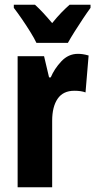

<svg xmlns="http://www.w3.org/2000/svg" viewBox="-20 -786 400 806"><path d="M307 -560Q317 -560 327.5 -558.5Q338 -557 352 -553L339 -398Q321 -405 292 -405Q245 -405 222 -371.5Q199 -338 199 -279V0H54V-550H165L186 -461H193Q208 -497 237.5 -528.5Q267 -560 307 -560ZM133 -606Q124 -625 107 -652.5Q90 -680 71 -707.5Q52 -735 38 -753V-766H127Q158 -738 199 -689Q220 -715 237.5 -733Q255 -751 272 -766H360V-753Q346 -734 328 -707Q310 -680 293 -653Q276 -626 265 -606Z"/></svg>

Font: Noto Sans Ethiopic ExtraCondensed ExtraBold
Style: Regular
Weight: 800
Width: 2
Designer: Monotype Design Team
Foundry: Monotype Imaging Inc.
Version: Version 2.102; ttfautohint (v1.8.4.7-5d5b)